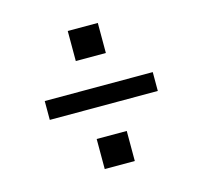

<svg xmlns="http://www.w3.org/2000/svg" viewBox="-84 -704 769 728"><g transform="rotate(-15 300.0 -340.0)"><path d="M241 -493V-611H359V-493ZM88 -303V-377H512V-303ZM241 -69V-187H359V-69Z"/></g></svg>

Font: Nova
Style: Regular
Weight: 400
Monospace: yes
Designer: Belleve Invis
Foundry: Belleve Invis
Version: Version 24.1.4; ttfautohint (v1.8.4)